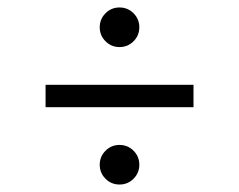

<svg xmlns="http://www.w3.org/2000/svg" viewBox="-20 -615 640 514"><path d="M300 -489Q278 -489 262.5 -504.5Q247 -520 247 -542Q247 -564 262.5 -579.5Q278 -595 300 -595Q322 -595 337.5 -579.5Q353 -564 353 -542Q353 -520 337.5 -504.5Q322 -489 300 -489ZM300 -121Q278 -121 262.5 -136.5Q247 -152 247 -174Q247 -196 262.5 -211.5Q278 -227 300 -227Q322 -227 337.5 -211.5Q353 -196 353 -174Q353 -152 337.5 -136.5Q322 -121 300 -121ZM102 -328V-388H498V-328Z"/></svg>

Font: Red Hat Display VF
Style: Regular
Weight: 300
Designer: Pentagram, MCKL
Foundry: Pentagram, MCKL
Version: Version 1.023